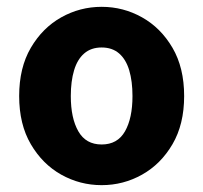

<svg xmlns="http://www.w3.org/2000/svg" viewBox="-20 -528 593 560"><path d="M276.5 12Q213.4 12 158.6 -18.6Q103.9 -49.3 69.9 -107.4Q35.9 -165.4 35.9 -247.9Q35.9 -330.5 69.9 -388.6Q103.9 -446.7 158.6 -477.4Q213.4 -508.1 276.5 -508.1Q339.6 -508.1 394.3 -477.4Q449.1 -446.7 483.1 -388.6Q517.1 -330.5 517.1 -247.9Q517.1 -165.4 483.1 -107.4Q449.1 -49.3 394.3 -18.6Q339.6 12 276.5 12ZM276.5 -106.6Q322.7 -106.6 344.6 -145Q366.4 -183.3 366.4 -247.9Q366.4 -291 356.9 -323Q347.3 -354.9 327.3 -372.2Q307.2 -389.5 276.5 -389.5Q245.7 -389.5 225.7 -372.2Q205.6 -354.9 196.1 -323Q186.5 -291 186.5 -247.9Q186.5 -183.3 208.5 -145Q230.4 -106.6 276.5 -106.6Z"/></svg>

Font: Source Sans Variable
Style: Regular
Weight: 200
Designer: Paul D. Hunt
Foundry: Adobe Systems Incorporated
Version: Version 3.006;hotconv 1.0.111;makeotfexe 2.5.65597